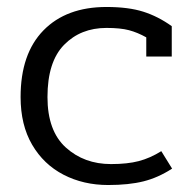

<svg xmlns="http://www.w3.org/2000/svg" viewBox="-20 -515 552 550"><path d="M39 -237Q39 -361 104.5 -428Q170 -495 285 -495Q348 -495 390.5 -481.5Q433 -468 472 -440V-353H399V-408Q374 -422 349.5 -428.5Q325 -435 285 -435Q211 -435 163.5 -386.5Q116 -338 116 -237Q116 -140 168.5 -92.5Q221 -45 298 -45Q345 -45 377.5 -53.5Q410 -62 442 -82L473 -32Q433 -6 391 4.5Q349 15 290 15Q219 15 162 -14.5Q105 -44 72 -100.5Q39 -157 39 -237Z"/></svg>

Font: Pridi Light
Style: Regular
Weight: 300
Version: Version 1.002